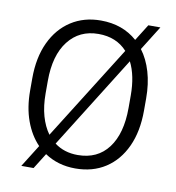

<svg xmlns="http://www.w3.org/2000/svg" viewBox="-86 -815 855 934"><g transform="rotate(10 341.5 -347.5)"><path d="M622.6 -385.7V-325.2Q622.6 -222.2 587.9 -147Q553.2 -71.8 490.2 -31Q427.2 9.8 341.8 9.8Q255.9 9.8 190.4 -34.2L142.1 43H81.5L150.4 -66.9Q107.9 -110.8 84 -176.3Q60.1 -241.7 60.1 -325.2V-385.7Q60.1 -488.8 95.5 -564Q130.9 -639.2 194.1 -679.9Q257.3 -720.7 340.8 -720.7Q448.2 -720.7 520.5 -656.7L571.3 -737.8H630.9L555.7 -617.7Q587.9 -575.2 605.2 -516.4Q622.6 -457.5 622.6 -385.7ZM136.7 -325.2Q136.7 -262.7 150.6 -213.6Q164.6 -164.6 189.9 -129.9L482.4 -595.7Q429.2 -654.3 340.8 -654.3Q246.6 -654.3 191.7 -583.7Q136.7 -513.2 136.7 -386.7ZM546.4 -325.2V-386.7Q546.4 -484.4 513.2 -549.8L227.1 -92.8Q274.9 -56.6 341.8 -56.6Q439.5 -56.6 492.9 -127.4Q546.4 -198.2 546.4 -325.2Z"/></g></svg>

Font: Vazirmatn UI Light
Style: Regular
Weight: 300
Designer: Saber Rastikerdar
Foundry: Saber Rastikerdar
Version: Version 33.003